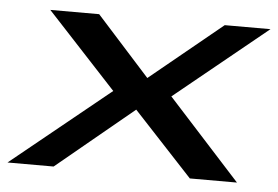

<svg xmlns="http://www.w3.org/2000/svg" viewBox="-52 -503 805 556"><g transform="rotate(5 350.5 -225.5)"><path d="M122 0 346 -185 518 0H655L444 -232L713 -451H580L370 -279L215 -451H73L275 -233L-12 0Z"/></g></svg>

Font: Charger Pro
Style: BlkExtObl
Weight: 900
Designer: Jasper
Foundry: Cannot Into Space Fonts
Version: Version 1.09